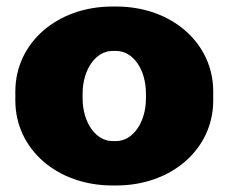

<svg xmlns="http://www.w3.org/2000/svg" viewBox="-20 -554 700 588"><path d="M324 14H336C506 14 633 -98 633 -246V-274C633 -422 506 -534 336 -534H324C154 -534 27 -422 27 -274V-246C27 -98 154 14 324 14ZM324 -122C274 -122 233 -178 233 -253V-267C233 -342 274 -398 324 -398H336C387 -398 427 -342 427 -267V-253C427 -178 386 -122 336 -122Z"/></svg>

Font: Fixel Display Black
Style: Regular
Weight: 900
Designer: AlfaBravo + MacPaw
Foundry: Kyrylo Tkachov, Marchela Mozhyna, Serhii Makarenko, Maria Weinstein, Zakhar Kryvoshyya
Version: Version 1.211